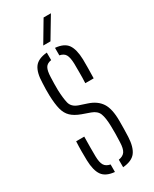

<svg xmlns="http://www.w3.org/2000/svg" viewBox="-196 -797 684 852"><g transform="rotate(-30 146.0 -371.0)"><path d="M165 5V-33.5Q188 -37 197.8 -51.5Q207.5 -66 208.5 -98.5Q209.5 -121 209.8 -140.5Q210 -160 209.5 -180Q208.5 -223 200 -244.8Q191.5 -266.5 163.5 -276.5L122.5 -291Q91 -302.5 73.8 -319Q56.5 -335.5 49.5 -362.8Q42.5 -390 41 -434Q40.5 -451.5 40.8 -466Q41 -480.5 42 -497.5Q43 -550 61.2 -575.5Q79.5 -601 126 -605V-566.5Q104 -563 95.8 -548.5Q87.5 -534 86.5 -502Q86 -483 85.5 -468.8Q85 -454.5 85.5 -436.5Q87 -394.5 93.2 -368.8Q99.5 -343 130.5 -332L171 -318.5Q213.5 -304.5 233.5 -274Q253.5 -243.5 253.5 -181.5Q253.5 -163 253.2 -141.2Q253 -119.5 252 -100.5Q249.5 -49 230.5 -24Q211.5 1 165 5ZM206 -402Q207.5 -430 207.2 -456Q207 -482 207 -502Q206 -533.5 197.8 -548Q189.5 -562.5 168 -566.5V-605Q213 -601 230.8 -575.8Q248.5 -550.5 250 -498.5Q250 -478.5 250 -453.8Q250 -429 249 -402ZM41 -101.5Q40.5 -122 40.5 -147.2Q40.5 -172.5 42 -199H83.5Q82.5 -169 82.8 -144Q83 -119 83 -98.5Q83.5 -66.5 92.5 -52Q101.5 -37.5 123 -33.5V5Q78.5 1 60.5 -24.2Q42.5 -49.5 41 -101.5ZM128 -640 191.5 -747H229L165 -640Z"/></g></svg>

Font: Big Shoulders Stencil Display Light
Style: Regular
Weight: 300
Designer: Patric King
Foundry: XO Type Co
Version: Version 1.000